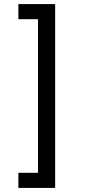

<svg xmlns="http://www.w3.org/2000/svg" viewBox="-20 -720 420 940"><path d="M250 -700H70V-626H166V126H70V200H250Z"/></svg>

Font: Golos Text VF
Style: Regular
Weight: 400
Designer: A.Korolkova, Vitaly Kuzmin
Foundry: ParaType Ltd
Version: Version 2.005